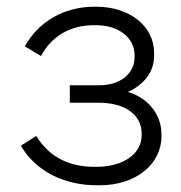

<svg xmlns="http://www.w3.org/2000/svg" viewBox="-20 -546 539 572"><path d="M269 6H277C384 6 461 -56 461 -140V-147C461 -201 425 -253 361 -272C411 -295 439 -333 439 -379V-389C439 -469 365 -526 267 -526H261C169 -526 94 -480 54 -408L102 -379C133 -437 188 -471 260 -471H265C335 -471 381 -433 381 -381V-376C381 -327 339 -292 276 -292H188V-240H274C353 -240 402 -204 402 -148V-143C402 -88 348 -49 267 -49H261C181 -49 124 -82 88 -141L42 -112C88 -34 173 6 269 6Z"/></svg>

Font: Fixel Display Light
Style: Regular
Weight: 300
Designer: AlfaBravo + MacPaw
Foundry: Kyrylo Tkachov, Marchela Mozhyna, Serhii Makarenko, Maria Weinstein, Zakhar Kryvoshyya
Version: Version 1.211